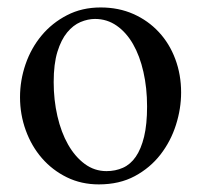

<svg xmlns="http://www.w3.org/2000/svg" viewBox="-20 -480 540 515"><path d="M374.5 -194.3Q374.5 -244.1 364.7 -287.1Q355 -330.1 336.9 -361.6Q318.8 -393.1 293 -411.1Q267.1 -429.2 234.9 -429.2Q215.8 -429.2 196 -420.9Q176.3 -412.6 160.2 -393.1Q144 -373.5 134 -341.1Q124 -308.6 124 -259.8Q124 -211.9 134 -168.5Q144 -125 162.6 -92.3Q181.2 -59.6 207.3 -40.3Q233.4 -21 265.6 -21Q289.6 -21 309.8 -30Q330.1 -39.1 344.2 -59.6Q358.4 -80.1 366.5 -113.3Q374.5 -146.5 374.5 -194.3ZM465.8 -231.9Q465.8 -188.5 451.9 -144.8Q438 -101.1 410.4 -65.4Q382.8 -29.8 341.6 -7.6Q300.3 14.6 245.1 14.6Q198.2 14.6 159.4 -4.4Q120.6 -23.4 92.5 -55.7Q64.5 -87.9 49.1 -130.4Q33.7 -172.9 33.7 -219.2Q33.7 -264.6 48.6 -307.9Q63.5 -351.1 91.6 -384.8Q119.6 -418.5 159.7 -439.2Q199.7 -460 250 -460Q298.3 -460 337.9 -442.4Q377.4 -424.8 406 -394Q434.6 -363.3 450.2 -321.5Q465.8 -279.8 465.8 -231.9Z"/></svg>

Font: Doulos SIL CyrE
Style: Regular
Weight: 400
Designer: Walt Agee, Victor Gaultney, Peter Martin, Debbi Hosken, Becca Hirsbrunner
Foundry: SIL International
Version: Version 5.000